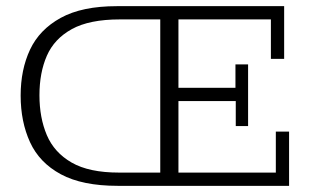

<svg xmlns="http://www.w3.org/2000/svg" viewBox="-20 -603 1008 623"><path d="M362 0Q247 0 177.5 -37.5Q108 -75 77.5 -141.5Q47 -208 47 -293Q47 -377 77.5 -442Q108 -507 177 -545Q246 -583 359 -583H902V-412H859V-540H559V-318H744V-394H785V-194H745V-275H559V-43H875V-176H918V0ZM366 -43H500V-540H369Q270 -540 213 -508.5Q156 -477 132 -422Q108 -367 108 -294Q108 -221 132 -164.5Q156 -108 212.5 -75.5Q269 -43 366 -43Z"/></svg>

Font: Rokkitt Light
Style: Regular
Weight: 300
Version: Version 3.103